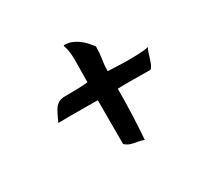

<svg xmlns="http://www.w3.org/2000/svg" viewBox="-94 -485 609 593"><g transform="rotate(-30 211.0 -189.0)"><path d="M418 -243.7Q413.6 -236.8 410.9 -228Q408.2 -219.2 405.5 -210.4Q402.8 -201.7 399.4 -193.1Q396 -184.6 389.6 -178.7H380.9Q353.5 -178.7 326.9 -179.2Q300.3 -179.7 272.9 -178.7Q272.9 -133.8 271.2 -89.4Q269.5 -44.9 266.1 0Q257.3 -3.4 249 -4.9Q240.7 -6.3 232.4 -8.1Q224.1 -9.8 216.6 -12.7Q209 -15.6 201.7 -22.5V-178.7Q166.5 -178.7 131.3 -179.2Q96.2 -179.7 61 -178.7Q71.8 -203.6 79.3 -216.3Q86.9 -229 96.4 -234.4Q106 -239.7 120.1 -240Q134.3 -240.2 157.7 -240.2Q168.9 -240.2 179.7 -241Q190.4 -241.7 201.7 -242.7L202.6 -311Q203.1 -327.6 201.7 -344Q200.2 -360.4 194.8 -376Q194.8 -378.4 196.8 -378.4Q210.4 -378.4 222.2 -374Q233.9 -369.6 244.1 -362.3Q254.4 -355 263.2 -345.5Q272 -335.9 279.8 -325.7V-323.2Q279.8 -302.7 276.4 -282.2Q272.9 -261.7 272.9 -241.2Q286.1 -240.7 305.9 -239.7Q325.7 -238.8 346.7 -238.8Q367.7 -238.8 386.7 -239.7Q405.8 -240.7 418 -243.7Z"/></g></svg>

Font: RIT Kutty
Style: Bold
Weight: 700
Designer: Artist Kutty Kodungallur
Foundry: Rachana Institute of Technology
Version: 1.3.2